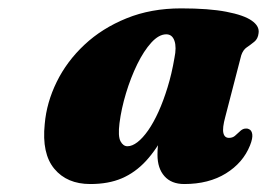

<svg xmlns="http://www.w3.org/2000/svg" viewBox="-20 -738 653 470"><path d="M531.5 -452Q524 -424.5 526.8 -412.5Q529.5 -400.5 540.5 -400.5Q549 -400.5 554.8 -405.2Q560.5 -410 569.5 -418.5Q574.5 -422.5 579.8 -423.2Q585 -424 589 -422Q596 -419.5 597.5 -409.5Q599 -399.5 592 -382Q575 -339.5 533 -313.5Q491 -287.5 431 -287.5Q399.5 -287.5 382.5 -306.8Q365.5 -326 365.5 -359Q365.5 -369.5 366.5 -381Q367.5 -392.5 369 -404.5Q370.5 -416.5 372.8 -428Q375 -439.5 377.5 -450.5L387 -417.5Q364 -373 337.5 -344.2Q311 -315.5 278.2 -301.5Q245.5 -287.5 201 -287.5Q144 -287.5 113 -324.8Q82 -362 89.5 -434.5Q94 -487 118.8 -537.5Q143.5 -588 186.8 -628.5Q230 -669 289.8 -693.2Q349.5 -717.5 423.5 -717.5Q491.5 -717.5 534.2 -709.2Q577 -701 596.2 -687.5Q615.5 -674 613 -657Q611.5 -643 602.5 -635.8Q593.5 -628.5 584.2 -622.2Q575 -616 570.5 -602.5ZM272.5 -436.5Q268.5 -404.5 275 -392.2Q281.5 -380 292 -380Q303.5 -380 316.5 -390Q329.5 -400 342.8 -419Q356 -438 368 -464.5Q380 -491 390.2 -524.2Q400.5 -557.5 407 -596Q412.5 -622.5 407 -638.2Q401.5 -654 387 -654Q369 -654 350.5 -633.8Q332 -613.5 316 -580.8Q300 -548 288.5 -510Q277 -472 272.5 -436.5Z"/></svg>

Font: Fraunces Black
Style: Italic
Weight: 900
Italic angle: -16°
Version: Version 1.000;[b76b70a41]